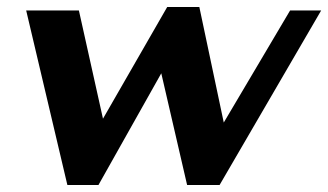

<svg xmlns="http://www.w3.org/2000/svg" viewBox="-20 -520 940 550"><path d="M55 -490H206L275 -180L459 -500H551L621 -169L811 -490H900L609 10H516L442 -310L262 10H173Z"/></svg>

Font: Fahkwang
Style: Bold Italic
Weight: 700
Italic angle: -10°
Designer: Suppakit Chalermlarp | Katatrad Co.,Ltd.
Foundry: Cadson Demak Co.,Ltd.
Version: Version 1.000; ttfautohint (v1.6)